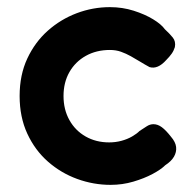

<svg xmlns="http://www.w3.org/2000/svg" viewBox="-20 -506 547 538"><path d="M290 12Q242 12 196.5 -4.5Q151 -21 114.5 -53Q78 -85 56.5 -131.5Q35 -178 35 -237Q35 -296 56.5 -342Q78 -388 114 -420Q150 -452 195 -469Q240 -486 288 -486Q323 -486 354.5 -476Q386 -466 409 -452Q432 -438 442 -424Q455 -412 464 -401Q473 -390 470 -374Q467 -364 461 -355.5Q455 -347 446 -338Q422 -311 399 -318Q386 -325 373 -333Q360 -341 346.5 -348.5Q333 -356 319 -361Q305 -366 288 -366Q250 -366 220.5 -349.5Q191 -333 174.5 -304Q158 -275 158 -237Q158 -199 174.5 -169.5Q191 -140 220 -123.5Q249 -107 286 -107Q304 -107 320.5 -111.5Q337 -116 350 -123.5Q363 -131 371 -139Q382 -146 391 -152Q400 -158 410 -158Q422 -158 433.5 -149.5Q445 -141 459 -123Q472 -108 473.5 -94Q475 -80 467.5 -67Q460 -54 443 -43Q431 -31 407.5 -18.5Q384 -6 353.5 3Q323 12 290 12Z"/></svg>

Font: Fredoka Light Medium
Style: Regular
Weight: 500
Version: Version 2.001